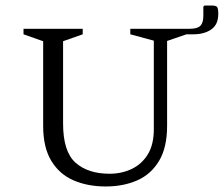

<svg xmlns="http://www.w3.org/2000/svg" viewBox="-20 -664 809 694"><path d="M362 10Q297 10 246 -12Q195 -34 165.5 -82.5Q136 -131 136 -209V-515L65 -540V-560H279V-540L208 -515V-218Q208 -116 253 -76Q298 -36 376 -36Q420 -36 456.5 -53.5Q493 -71 514.5 -106.5Q536 -142 536 -197V-517L451 -540V-560H666Q694 -560 704.5 -571Q715 -582 715 -607V-640L719 -644H746Q760 -644 764.5 -639Q769 -634 769 -614Q769 -575 743.5 -557.5Q718 -540 679 -540H654L584 -516V-209Q584 -131 555 -82.5Q526 -34 476 -12Q426 10 362 10Z"/></svg>

Font: Spectral SC Light
Style: Regular
Weight: 300
Designer: Jean-Baptiste Levee
Foundry: Production Type
Version: Version 2.001